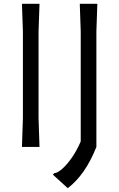

<svg xmlns="http://www.w3.org/2000/svg" viewBox="-20 -770 625 1006"><path d="M100 -150V-605L95 -750H187L182 -605V-150L187 0H95ZM490 -750 485 -605V0Q427 146 335 216L257 145L265 137Q280 137 305 115.5Q330 94 356.5 56Q383 18 403 -29V-605L398 -750Z"/></svg>

Font: Farro Light
Style: Regular
Weight: 300
Designer: Aceler Chua
Foundry: Grayscale Limited
Version: Version 1.101